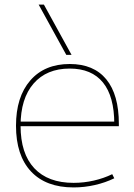

<svg xmlns="http://www.w3.org/2000/svg" viewBox="-20 -810 588 840"><path d="M302 10Q181 10 115.5 -60Q50 -130 50 -260Q50 -386 112.5 -458Q175 -530 285 -530Q390 -530 445 -463Q500 -396 500 -268Q500 -264 500 -263Q500 -262 500 -258H60V-278H490L480 -268Q480 -388 430.5 -449Q381 -510 285 -510Q184 -510 127 -444.5Q70 -379 70 -260Q70 -138 130 -74Q190 -10 302 -10Q347 -10 390.5 -20Q434 -30 471 -48L480 -30Q441 -11 395 -0.5Q349 10 302 10ZM270 -570 149 -790H172L293 -570Z"/></svg>

Font: M PLUS 1 Thin
Style: Regular
Weight: 100
Designer: Coji Morishita
Foundry: UNDERFOREST DESIGN
Version: Version 1.001